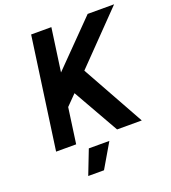

<svg xmlns="http://www.w3.org/2000/svg" viewBox="-159 -816 1007 1133"><g transform="rotate(-20 344.5 -250.0)"><path d="M199 200H298L387 48H258ZM70 0H196L227 -223L290 -287L453 0H608L390 -392L689 -700H523L257 -429L295 -700H168Z"/></g></svg>

Font: Unageo
Style: Bold-Italic
Weight: 700
Designer: Richard Sepsi
Foundry: Richard Sepsi
Version: Version 2.000